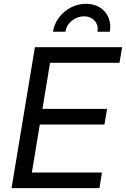

<svg xmlns="http://www.w3.org/2000/svg" viewBox="-20 -971 650 991"><path d="M39.6 0 160.2 -727.5H610.4L596.7 -647H238.3L199.2 -409.2H532.7L519 -328.1H185.5L144.5 -80.6H506.3L493.2 0ZM423.8 -951.2Q466.3 -951.2 496.3 -931.9Q526.4 -912.6 540 -880.1Q553.7 -847.7 546.9 -807.1H482.9Q488.8 -842.3 468 -864.5Q447.3 -886.7 413.6 -886.7Q379.9 -886.7 351.6 -864.5Q323.2 -842.3 317.4 -807.1H253.4Q259.8 -847.7 284.2 -880.1Q308.6 -912.6 345 -931.9Q381.3 -951.2 423.8 -951.2Z"/></svg>

Font: Inter 18pt
Style: Italic
Weight: 400
Italic angle: -9.3988°
Designer: Rasmus Andersson
Foundry: rsms
Version: Version 4.001;git-66647c0bb